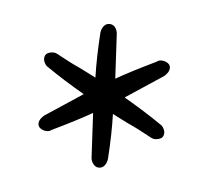

<svg xmlns="http://www.w3.org/2000/svg" viewBox="-46 -720 433 399"><g transform="rotate(10 170.0 -521.0)"><path d="M167 -390 154 -482Q127 -463 75 -432Q71 -428 64 -428Q57 -428 51.5 -431.5Q46 -435 46 -442Q46 -450 55 -459L128 -517Q81 -539 46 -559Q41 -561 37.5 -566.5Q34 -572 34 -577Q34 -586 43 -589.5Q52 -593 59 -590Q88 -577 111 -569Q119 -566 127.5 -562.5Q136 -559 146 -555Q141 -598 140 -648Q140 -657 144.5 -663.5Q149 -670 157 -670Q164 -670 168.5 -664.5Q173 -659 174 -652L187 -560Q214 -579 266 -610Q270 -614 277 -614Q284 -614 289.5 -610.5Q295 -607 295 -600Q295 -592 286 -583L213 -525Q260 -503 295 -483Q300 -481 303.5 -475.5Q307 -470 307 -465Q307 -456 298 -452.5Q289 -449 282 -452Q253 -465 230 -473Q222 -476 213.5 -479.5Q205 -483 195 -487Q200 -444 201 -394Q201 -385 196.5 -378.5Q192 -372 184 -372Q178 -372 173 -377.5Q168 -383 167 -390Z"/></g></svg>

Font: EB Garamond
Style: Regular
Weight: 400
Designer: Georg Duffner and Octavio Pardo
Foundry: Georg Duffner
Version: Version 1.000; ttfautohint (v1.6)